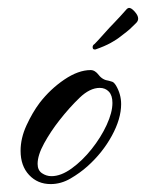

<svg xmlns="http://www.w3.org/2000/svg" viewBox="-20 -450 369 485"><path d="M108 15Q75 15 53.5 -8Q32 -31 32 -69Q32 -101 47 -133.5Q62 -166 80 -190Q107 -225 142.5 -249Q178 -273 209 -273Q220 -273 229.5 -260.5Q239 -248 255 -246Q259 -245 263.5 -243.5Q268 -242 273 -234Q286 -212 286 -187Q286 -150 262.5 -107Q239 -64 201 -30Q182 -13 158 1Q134 15 108 15ZM110 -5Q134 -5 161 -24.5Q188 -44 211.5 -73.5Q235 -103 249.5 -134.5Q264 -166 264 -190Q264 -209 255 -218.5Q246 -228 232 -228Q207 -228 181 -203Q155 -178 130 -146Q108 -118 91.5 -88Q75 -58 75 -36Q75 -20 86 -12.5Q97 -5 110 -5ZM221 -325H219Q214 -325 214 -331Q214 -336 219 -339Q227 -347 242.5 -364.5Q258 -382 268 -392Q273 -397 283.5 -408.5Q294 -420 301 -428Q305 -430 305 -430Q311 -431 320 -421Q329 -411 329 -403Q329 -397 324 -392Q314 -382 308 -376.5Q302 -371 286 -359Q275 -350 259.5 -341.5Q244 -333 221 -325Z"/></svg>

Font: The Nautigal
Style: Bold
Weight: 700
Designer: Robert E. Leuschke
Foundry: Robert E. Leuschke
Version: Version 1.100; ttfautohint (v1.8.3)